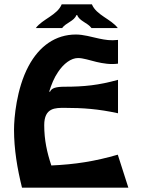

<svg xmlns="http://www.w3.org/2000/svg" viewBox="-20 -870 655 890"><path d="M338 -800C348 -772 386 -765 404 -740H526C496 -781 426 -800 406 -850H266C246 -800 176 -781 146 -740H268C286 -765 324 -772 334 -800ZM526 -153C419 -122 329 -108 218 -103C198 -163 185 -221 185 -290C185 -372 238 -370 280 -370C364 -370 435 -365 527 -345V-500C438 -475 369 -468 280 -468C240 -468 219 -462 212 -445H208C218 -478 231 -510 249 -536C275 -575 309 -601 342 -601C364 -601 395 -591 427 -583C457 -576 492 -570 527 -575V-685C493 -681 469 -685 440 -691C404 -699 366 -710 332 -710C238 -710 162 -657 112 -563C56 -458 45 -321 45 -269C45 -178 60 -89 82 0H575Z"/></svg>

Font: Brassia
Style: Regular
Weight: 400
Designer: Ariel Martín Pérez
Foundry: Tunera Type Foundry
Version: Version 1.600;hotconv 1.0.109;makeotfexe 2.5.65596